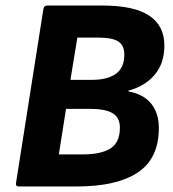

<svg xmlns="http://www.w3.org/2000/svg" viewBox="-20 -675 626 695"><path d="M48 0Q36 0 38 -13L137 -642Q139 -655 151 -655H350Q465 -655 520 -618.5Q575 -582 575 -510Q575 -446 540 -404.5Q505 -363 445 -347V-344Q500 -334 527.5 -299.5Q555 -265 555 -212Q555 -101 478.5 -50.5Q402 0 258 0ZM235 -386H314Q368 -386 399 -407.5Q430 -429 430 -477Q430 -511 408 -525Q386 -539 333 -539H260ZM193 -116H279Q345 -116 379.5 -137.5Q414 -159 414 -213Q414 -249 388 -265Q362 -281 304 -281H219Z"/></svg>

Font: Sofia Sans ExtraBold
Style: Italic
Weight: 800
Italic angle: -9°
Designer: Botio Nikoltchev, Ani Petrova
Foundry: lettersoup
Version: Version 4.100; ttfautohint (v1.8.4.7-5d5b)